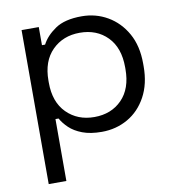

<svg xmlns="http://www.w3.org/2000/svg" viewBox="-79 -575 779 846"><g transform="rotate(-10 310.0 -151.5)"><path d="M71 200V-489H148V-408H162Q181 -445 223.5 -474Q266 -503 342 -503Q405 -503 457.5 -472.5Q510 -442 541.5 -386Q573 -330 573 -251V-238Q573 -160 542 -103Q511 -46 458.5 -16Q406 14 342 14Q291 14 255.5 0.5Q220 -13 198 -34Q176 -55 164 -77H150V200ZM492 -240V-249Q492 -336 444.5 -384.5Q397 -433 321 -433Q246 -433 197.5 -384.5Q149 -336 149 -249V-240Q149 -153 197.5 -104.5Q246 -56 321 -56Q397 -56 444.5 -104.5Q492 -153 492 -240Z"/></g></svg>

Font: Space Grotesk Frontify
Style: Regular
Weight: 400
Designer: Florian Karsten
Version: Version 2.000